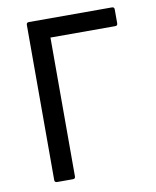

<svg xmlns="http://www.w3.org/2000/svg" viewBox="-76 -714 628 774"><g transform="rotate(-10 237.5 -327.5)"><path d="M95.2 0Q85 0 85 -9.8V-645Q85 -654.8 95.2 -654.8H435.1Q444.8 -654.8 444.8 -645V-587.9Q444.8 -578.1 435.1 -578.1H169.9V-9.8Q169.9 0 160.2 0Z"/></g></svg>

Font: Sofia Sans
Style: Regular
Weight: 400
Designer: Botio Nikoltchev, Ani Petrova
Foundry: lettersoup
Version: Version 4.100